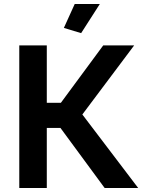

<svg xmlns="http://www.w3.org/2000/svg" viewBox="-20 -936 728 956"><path d="M76 0V-710H213V-424H283L494 -710H648L390 -366L668 0H501L281 -299H213V0ZM384 -771 298 -797 352 -916H477Z"/></svg>

Font: YasnoRaleway
Style: Bold
Weight: 700
Designer: Matt McInerney, Pablo Impallari, Rodrigo Fuenzalida
Foundry: Matt McInerney, Pablo Impallari, Rodrigo Fuenzalida
Version: Version 4.026